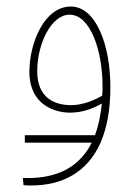

<svg xmlns="http://www.w3.org/2000/svg" viewBox="-20 -337 423 588"><path d="M56 100H261C216 189 134 211 50 208L52 230C60 231 68 231 76 231C167 231 246 194 288 100H289V97C308 53 318 -2 318 -71C318 -201 273 -317 197 -317C115 -317 70 -204 70 -117C70 -15 149 8 194 8C234 8 265 -5 292 -20C288 18 281 50 271 77H56ZM94 -119C94 -203 137 -292 193 -292C259 -292 294 -176 294 -75C294 -64 294 -54 293 -44C269 -30 233 -15 198 -15C146 -15 94 -38 94 -119Z"/></svg>

Font: Noto Sans Arabic ExtCond Thin
Style: Regular
Weight: 100
Width: 2
Designer: Monotype Design Team, Nadine Chahine, Nizar Qandah and Khaled Hosny
Foundry: Monotype Imaging Inc.
Version: Version 2.012